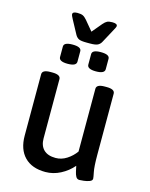

<svg xmlns="http://www.w3.org/2000/svg" viewBox="-129 -955 815 1043"><g transform="rotate(15 278.5 -433.0)"><path d="M264 -730Q232 -730 220 -736Q208 -742 200 -756L159 -832Q154 -841 151 -848Q148 -855 148 -859Q148 -873 175 -873Q195 -873 205.5 -868Q216 -863 228 -849L274 -794L320 -849Q332 -863 342 -868Q352 -873 371 -873Q399 -873 399 -859Q399 -855 395.5 -848Q392 -841 387 -832L346 -756Q339 -743 326.5 -736.5Q314 -730 283 -730ZM353 -592Q304 -592 304 -617V-676Q304 -700 353 -700Q402 -700 402 -676V-617Q402 -592 353 -592ZM194 -592Q145 -592 145 -617V-676Q145 -700 194 -700Q243 -700 243 -676V-617Q243 -592 194 -592ZM229 7Q153 7 111.5 -35.5Q70 -78 70 -155V-500Q70 -525 116 -525H127Q173 -525 173 -500V-167Q173 -126 196 -103.5Q219 -81 263 -81Q296 -81 325.5 -100Q355 -119 375 -147V-500Q375 -525 421 -525H432Q478 -525 478 -500V-156Q478 -90 484 -61Q490 -32 490 -25Q490 -14 475.5 -8.5Q461 -3 444 -1Q427 1 419 1Q406 1 399.5 -10.5Q393 -22 389.5 -38.5Q386 -55 383 -69Q354 -35 313.5 -14Q273 7 229 7Z"/></g></svg>

Font: Asap Medium
Style: Regular
Weight: 500
Designer: Pablo Cosgaya
Foundry: Omnibus-Type
Version: Version 3.001; ttfautohint (v1.8.3)